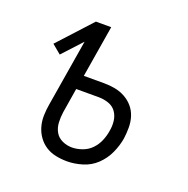

<svg xmlns="http://www.w3.org/2000/svg" viewBox="-101 -615 702 718"><g transform="rotate(20 250.0 -256.0)"><path d="M239 8Q216 8 194 3.5Q172 -1 154 -12.5Q136 -24 123.5 -41.5Q111 -59 105 -80Q99 -101 99.5 -123.5Q100 -146 104 -169L148 -435L77 -358L41 -388L162 -520H223L189 -314H270Q292 -314 313.5 -310Q335 -306 354 -295.5Q373 -285 386.5 -269Q400 -253 406.5 -232.5Q413 -212 413 -189.5Q413 -167 410 -145Q405 -115 391.5 -85.5Q378 -56 354.5 -33.5Q331 -11 299.5 -1.5Q268 8 239 8ZM238 -47Q258 -47 279 -54.5Q300 -62 315 -77.5Q330 -93 338.5 -113Q347 -133 350 -153Q354 -174 351.5 -194Q349 -214 338 -229.5Q327 -245 308 -251.5Q289 -258 269 -258H179L163 -160Q160 -139 161 -118.5Q162 -98 171.5 -81Q181 -64 199.5 -55.5Q218 -47 238 -47Z"/></g></svg>

Font: Iosevka Light
Style: Italic
Weight: 300
Italic angle: -9°
Monospace: yes
Designer: Belleve Invis
Foundry: Belleve Invis
Version: Version 32.5.0; ttfautohint (v1.8.4)